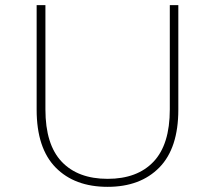

<svg xmlns="http://www.w3.org/2000/svg" viewBox="-20 -720 833 744"><path d="M397 4Q269 4 195.5 -71Q122 -146 122 -295V-700H156V-296Q156 -160 219 -93.5Q282 -27 397 -27Q512 -27 575 -93.5Q638 -160 638 -296V-700H671V-295Q671 -146 597.5 -71Q524 4 397 4Z"/></svg>

Font: Montserrat Thin ExtraLight
Style: Regular
Weight: 250
Version: Version 9.000